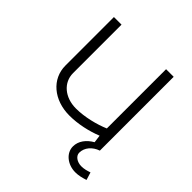

<svg xmlns="http://www.w3.org/2000/svg" viewBox="-195 -688 1036 1036"><g transform="rotate(45 322.5 -170.0)"><path d="M90 -170C90 -67.9 176.5 6 296 6C361.5 6 431.2 -9.8 488.1 -32.7L493.9 11.2C454.1 33.9 427 68.5 427 110.2C427 159.9 475 200 535 200C561 200 582.2 193.9 607 186.2L593.4 142.2C573.3 148.9 555.9 154 535 154C501.9 154 475 134.5 475 110.2C475 70.5 504.4 37.4 546 23.3V-540H488V-87.9C436.3 -65.6 360.8 -46 294 -46C209.3 -46 148 -98.1 148 -170V-540H90Z"/></g></svg>

Font: Resamitz
Style: Regular
Weight: 500
Designer: gluk
Foundry: gluk
Version: Version 0.047